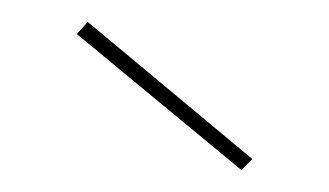

<svg xmlns="http://www.w3.org/2000/svg" viewBox="-20 -741 300 175"><path d="M200 -586 50 -710 60 -721 210 -596Z"/></svg>

Font: Kalnia Thin Thin
Style: Regular
Weight: 250
Version: Version 1.105